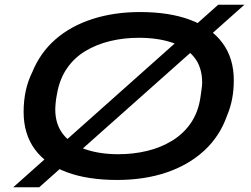

<svg xmlns="http://www.w3.org/2000/svg" viewBox="-20 -750 1061 813"><path d="M476 12Q351 12 262.5 -21Q174 -54 127 -118.5Q80 -183 80 -276Q80 -323 89 -365Q98 -407 116 -443Q150 -527 215 -583.5Q280 -640 371.5 -669.5Q463 -699 573 -699Q698 -699 786.5 -665.5Q875 -632 922.5 -567.5Q970 -503 970 -410Q970 -369 963 -332Q956 -295 942 -262Q911 -173 844.5 -112Q778 -51 684.5 -19.5Q591 12 476 12ZM481 -97Q545 -97 603 -111Q661 -125 708.5 -154Q756 -183 787 -227.5Q818 -272 828 -333Q830 -347 831.5 -357.5Q833 -368 834 -375.5Q835 -383 835.5 -389Q836 -395 836 -400Q836 -466 802 -508Q768 -550 707.5 -570Q647 -590 568 -590Q504 -590 446 -576Q388 -562 341 -533.5Q294 -505 263.5 -460.5Q233 -416 222 -356Q219 -341 217.5 -330.5Q216 -320 215.5 -312.5Q215 -305 214.5 -299Q214 -293 214 -287Q214 -223 248 -180.5Q282 -138 342.5 -117.5Q403 -97 481 -97ZM36 43 904 -730H1015L146 43Z"/></svg>

Font: Archivo Expanded Medium
Style: Italic
Weight: 500
Width: 7
Italic angle: -10°
Designer: Hector Gatti
Foundry: Omnibus-Type
Version: Version 2.001